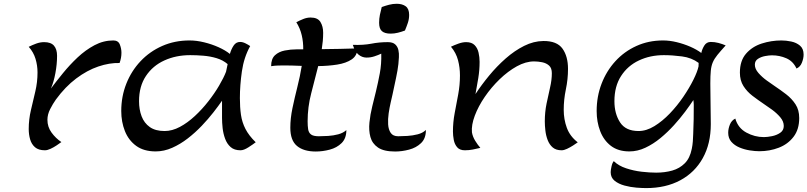

<svg xmlns="http://www.w3.org/2000/svg" viewBox="-20 -778 4214 1002"><path d="M214.4 6.3Q181.2 6.3 162.8 -9.5Q144.5 -25.4 137.2 -50.8Q129.9 -76.2 129.9 -104.5Q129.9 -154.8 141.4 -203.4Q152.8 -252 164.3 -300.8Q175.8 -349.6 175.8 -399.9Q175.8 -436.5 165.3 -471.2Q154.8 -505.9 129.9 -533.7Q148.4 -543 168.9 -550.5Q189.5 -558.1 210.4 -558.1Q245.6 -558.1 261.7 -539.6Q277.8 -521 277.8 -486.8Q277.8 -442.9 269 -396Q260.3 -349.1 245.6 -315.9Q273.4 -353 308.6 -396.2Q343.8 -439.5 385 -478.3Q426.3 -517.1 473.1 -542Q520 -566.9 571.3 -566.9Q597.2 -566.9 605.5 -545.4Q613.8 -523.9 613.8 -502.9Q613.8 -475.6 604 -449.2Q551.3 -450.7 492.9 -430.9Q434.6 -411.1 377.7 -368.4Q320.8 -325.7 271.5 -258.3Q255.9 -236.3 241.7 -208.5Q227.5 -180.7 227.5 -152.8Q227.5 -115.7 249 -86.2Q270.5 -56.6 300.3 -36.6Q290.5 -29.3 275.1 -19Q259.8 -8.8 243.4 -1.2Q227.1 6.3 214.4 6.3Z M1138.7 -162.6V-252.4Q1120.6 -226.1 1093.8 -191.7Q1066.9 -157.2 1033 -121.6Q999 -85.9 960 -55.7Q920.9 -25.4 878.4 -6.6Q835.9 12.2 792.5 12.2Q730.5 12.2 690.7 -16.8Q650.9 -45.9 631.8 -94Q612.8 -142.1 612.8 -198.7Q612.8 -274.4 639.2 -341.1Q665.5 -407.7 713.4 -458.5Q761.2 -509.3 826.4 -538.1Q891.6 -566.9 969.2 -566.9Q1005.9 -566.9 1045.7 -557.1Q1085.4 -547.4 1120.8 -531.5Q1156.2 -515.6 1179.7 -496.6Q1187 -522 1199.5 -540.5Q1211.9 -559.1 1232.9 -559.1Q1246.6 -559.1 1260.7 -552Q1274.9 -544.9 1285.6 -537.6Q1252.9 -478.5 1242.4 -405.8Q1231.9 -333 1231.9 -266.1Q1231.9 -218.3 1237.5 -179Q1243.2 -139.6 1261 -105Q1278.8 -70.3 1314.5 -35.6Q1300.8 -24.9 1276.6 -9.3Q1252.4 6.3 1234.9 6.3Q1202.6 6.3 1183.6 -10.5Q1164.6 -27.3 1154.8 -54Q1145 -80.6 1141.8 -109.6Q1138.7 -138.7 1138.7 -162.6ZM705.6 -250Q705.6 -206.5 719 -171.1Q732.4 -135.7 761.7 -115Q791 -94.2 838.9 -94.2Q878.4 -94.2 918.7 -115.7Q959 -137.2 996.8 -172.4Q1034.7 -207.5 1067.1 -249Q1099.6 -290.5 1123.5 -331.3Q1147.5 -372.1 1159.7 -403.8Q1161.6 -413.6 1163.8 -423.3Q1166 -433.1 1168 -443.4Q1143.6 -464.4 1110.4 -474.4Q1077.1 -484.4 1041 -487.3Q1004.9 -490.2 972.7 -490.2Q898.4 -490.2 837.9 -462.6Q777.3 -435.1 741.5 -381.3Q705.6 -327.6 705.6 -250Z M1528.8 -520.5Q1545.9 -520.5 1562.5 -520.5Q1563 -558.6 1554.7 -594.2Q1546.4 -629.9 1526.4 -662.1Q1543.5 -670.9 1562.5 -678.7Q1581.5 -686.5 1601.1 -686.5Q1638.2 -686.5 1652.3 -663.3Q1666.5 -640.1 1666.5 -606.9Q1666.5 -585.4 1664.6 -564Q1662.6 -542.5 1659.2 -521.5Q1705.6 -522 1752.2 -522.9Q1798.8 -523.9 1845.2 -525.4Q1844.7 -487.8 1815.4 -468Q1786.1 -448.2 1739.5 -440.9Q1692.9 -433.6 1640.6 -433.1Q1622.6 -361.8 1604 -290.5Q1585.4 -219.2 1585.4 -145Q1585.4 -121.1 1588.1 -103.5Q1590.8 -85.9 1603 -76.4Q1615.2 -66.9 1644 -66.9Q1665.5 -66.9 1692.6 -68.6Q1719.7 -70.3 1745.4 -77.1Q1771 -84 1787.6 -99.1Q1787.6 -55.7 1762.7 -31.2Q1737.8 -6.8 1700.9 2.9Q1664.1 12.7 1627.9 12.7Q1564.5 12.7 1529.8 -16.4Q1495.1 -45.4 1495.1 -111.3Q1495.1 -160.2 1506.3 -213.9Q1517.6 -267.6 1531.7 -323.5Q1545.9 -379.4 1554.7 -434.1Q1530.8 -435.1 1508.3 -435.8Q1485.8 -436.5 1467.3 -436.5Q1449.2 -436.5 1431.2 -436Q1413.1 -435.5 1395 -432.6Q1395 -471.2 1415 -489.7Q1435.1 -508.3 1466.1 -514.4Q1497.1 -520.5 1528.8 -520.5Z M1969.7 -498Q1954.6 -490.7 1933.8 -483.9Q1913.1 -477.1 1891.4 -477.5Q1869.6 -478 1851.1 -492.9Q1832.5 -507.8 1821.3 -543.9Q1877 -542 1918 -550Q1959 -558.1 2003.9 -558.1Q2029.8 -558.1 2042.5 -546.4Q2055.2 -534.7 2059.1 -516.8Q2063 -499 2061.8 -479.5Q2060.5 -460 2059.1 -443.8Q2055.7 -412.6 2046.6 -370.1Q2037.6 -327.6 2028.3 -284.2Q2024.9 -269 2018.8 -242.7Q2012.7 -216.3 2008.3 -186.3Q2003.9 -156.2 2005.6 -128.9Q2007.3 -101.6 2019.3 -84.2Q2031.2 -66.9 2058.1 -66.9Q2078.1 -66.9 2106 -68.6Q2133.8 -70.3 2160.2 -77.1Q2186.5 -84 2201.7 -99.1L2202.6 -100.1V-98.6Q2202.6 -55.2 2177.2 -31Q2151.9 -6.8 2114.7 2.9Q2077.6 12.7 2042 12.7Q1982.9 12.7 1952.6 -8.1Q1922.4 -28.8 1913.1 -63Q1903.8 -97.2 1908 -138.7Q1912.1 -180.2 1922.6 -222.4Q1933.1 -264.6 1941.9 -300.8Q1953.1 -347.2 1962.2 -395.8Q1971.2 -444.3 1969.7 -498ZM2018.6 -602.5Q1988.3 -602.5 1973.4 -615.2Q1958.5 -627.9 1958.5 -659.2Q1958.5 -680.2 1962.6 -700.7Q1966.8 -721.2 1972.2 -741.2Q1990.7 -748 2010.5 -753.2Q2030.3 -758.3 2050.3 -758.3Q2079.6 -758.3 2097.4 -745.1Q2115.2 -731.9 2115.2 -700.2Q2115.2 -678.7 2108.4 -658.4Q2101.6 -638.2 2093.3 -618.7Q2075.2 -611.8 2056.6 -607.2Q2038.1 -602.5 2018.6 -602.5Z M2482.9 -455.6Q2482.9 -412.6 2476.1 -370.8Q2469.2 -329.1 2461.4 -287.1Q2492.7 -335 2532.7 -383.5Q2572.8 -432.1 2619.1 -472.9Q2665.5 -513.7 2715.3 -538.6Q2765.1 -563.5 2815.9 -564Q2886.7 -564.5 2915.5 -524.2Q2944.3 -483.9 2944.3 -418.5Q2944.3 -364.7 2933.1 -311.5Q2921.9 -258.3 2921.9 -204.6Q2921.9 -155.3 2938.2 -110.8Q2954.6 -66.4 2995.1 -35.2Q2985.8 -28.3 2970.5 -18.6Q2955.1 -8.8 2939 -1.2Q2922.9 6.3 2911.1 6.3Q2881.8 6.3 2864.5 -8.5Q2847.2 -23.4 2838.1 -47.1Q2829.1 -70.8 2826.2 -96.7Q2823.2 -122.6 2823.2 -144.5Q2823.2 -192.9 2832.3 -237.1Q2841.3 -281.2 2850.6 -321Q2859.9 -360.8 2859.9 -396Q2859.9 -422.9 2845.5 -435.8Q2831.1 -448.7 2809.6 -453.1Q2788.1 -457.5 2767.1 -457.5Q2723.6 -457.5 2677.2 -431.9Q2630.9 -406.2 2587.4 -364.3Q2543.9 -322.3 2510 -272.7Q2476.1 -223.1 2457.8 -174.3Q2439.5 -125.5 2442.9 -87.4Q2446.8 -64.9 2459.7 -43.7Q2472.7 -22.5 2486.8 -6.3Q2467.3 -1.5 2447 2.4Q2426.8 6.3 2406.2 6.3Q2379.4 6.3 2366 -9.3Q2352.5 -24.9 2348.1 -47.9Q2343.8 -70.8 2343.8 -91.8Q2343.8 -140.1 2353 -188.5Q2362.3 -236.8 2371.3 -285.6Q2380.4 -334.5 2380.4 -384.3Q2380.4 -425.3 2370.4 -463.6Q2360.4 -502 2333.5 -534.2Q2350.6 -542.5 2372.3 -550.3Q2394 -558.1 2412.6 -558.1Q2441.9 -558.1 2457 -542.5Q2472.2 -526.9 2477.5 -503.2Q2482.9 -479.5 2482.9 -455.6Z M3352.1 203.6Q3332 203.6 3301 201.2Q3270 198.7 3239.3 190.4Q3208.5 182.1 3187.7 165.5Q3167 148.9 3167 120.6Q3167 109.4 3171.4 90.1Q3175.8 70.8 3183.1 63Q3208.5 87.4 3247.6 100.3Q3286.6 113.3 3328.6 118.2Q3370.6 123 3404.3 123Q3449.7 123 3488.3 112.1Q3526.9 101.1 3553.7 74.2Q3580.6 47.4 3590.3 -1.5Q3594.2 -20.5 3595.7 -40Q3597.2 -59.6 3597.7 -79.1Q3599.6 -117.2 3600.1 -155.5Q3600.6 -193.8 3600.6 -231.9Q3600.6 -237.8 3599.9 -243.9Q3599.1 -250 3598.6 -255.9Q3581.5 -230 3555.7 -195.3Q3529.8 -160.6 3497.1 -124.5Q3464.4 -88.4 3426.8 -57.4Q3389.2 -26.4 3348.1 -7.1Q3307.1 12.2 3264.6 12.2Q3206.1 12.2 3168.2 -16.8Q3130.4 -45.9 3112.1 -94Q3093.8 -142.1 3093.8 -198.7Q3093.8 -274.4 3119.4 -341.1Q3145 -407.7 3191.4 -458.5Q3237.8 -509.3 3301.3 -538.1Q3364.7 -566.9 3440.4 -566.9Q3474.6 -566.9 3511.7 -557.9Q3548.8 -548.8 3582.5 -534.2Q3616.2 -519.5 3640.1 -501.5V-502Q3643.6 -520.5 3655.3 -539.8Q3667 -559.1 3689.5 -559.1Q3709.5 -559.1 3729.2 -554Q3749 -548.8 3767.1 -541Q3740.2 -511.2 3724.1 -491.5Q3708 -471.7 3700 -452.9Q3691.9 -434.1 3689.5 -408.7Q3687 -383.3 3687 -342.3Q3687 -289.1 3688.2 -236.3Q3689.5 -183.6 3689.5 -130.4Q3689.5 -27.8 3647.7 47.1Q3606 122.1 3530.3 162.8Q3454.6 203.6 3352.1 203.6ZM3186.5 -250Q3186.5 -185.1 3215.8 -139.6Q3245.1 -94.2 3312.5 -94.2Q3353.5 -94.2 3395.3 -119.9Q3437 -145.5 3475.8 -186Q3514.6 -226.6 3546.1 -272.9Q3577.6 -319.3 3598.6 -361.6Q3619.6 -403.8 3625.5 -431.6Q3626 -442.4 3626 -449.7Q3589.4 -477.1 3539.1 -483.6Q3488.8 -490.2 3444.3 -490.2Q3373 -490.2 3314.5 -462.6Q3255.9 -435.1 3221.2 -381.3Q3186.5 -327.6 3186.5 -250Z M3942.9 11.2Q3920.4 11.2 3892.6 6.8Q3864.7 2.4 3839.1 -8.3Q3813.5 -19 3796.9 -37.8Q3780.3 -56.6 3780.3 -85.4Q3780.3 -106 3789.1 -127.9Q3797.9 -149.9 3817.4 -159.2Q3831.5 -109.9 3875 -86.2Q3918.5 -62.5 3966.3 -62.5Q3984.4 -62.5 4008.8 -67.4Q4033.2 -72.3 4051.8 -85Q4070.3 -97.7 4070.3 -120.6Q4070.3 -144.5 4051.8 -166.3Q4033.2 -188 4008.8 -205.8Q3984.4 -223.6 3966.3 -235.4Q3936 -255.9 3907.2 -277.8Q3878.4 -299.8 3859.9 -328.9Q3841.3 -357.9 3841.3 -398.9Q3841.3 -460.9 3873.3 -497.8Q3905.3 -534.7 3955.1 -550.8Q4004.9 -566.9 4058.1 -566.9Q4082.5 -566.9 4109.4 -561.3Q4136.2 -555.7 4155 -539.8Q4173.8 -523.9 4173.8 -493.2Q4173.8 -473.6 4165 -451.2Q4156.2 -428.7 4136.7 -420.4Q4119.1 -458.5 4083.7 -473.9Q4048.3 -489.3 4008.8 -489.3Q3993.7 -489.3 3972.7 -485.4Q3951.7 -481.4 3935.5 -470.9Q3919.4 -460.4 3919.4 -440.4Q3919.4 -418.5 3938.2 -397Q3957 -375.5 3981.4 -357.9Q4005.9 -340.3 4022.5 -329.1Q4053.2 -308.6 4082.8 -285.9Q4112.3 -263.2 4131.6 -233.6Q4150.9 -204.1 4150.9 -162.1Q4150.9 -102.5 4121.3 -64Q4091.8 -25.4 4044.2 -7.1Q3996.6 11.2 3942.9 11.2Z"/></svg>

Font: Lumanosimo
Style: Regular
Weight: 400
Designer: The DocRepair Project, Eduardo Rodriguez Tunni
Foundry: Google
Version: Version 1.010